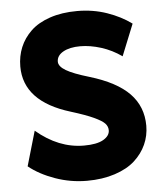

<svg xmlns="http://www.w3.org/2000/svg" viewBox="-52 -757 700 814"><g transform="rotate(-5 298.0 -350.5)"><path d="M306.2 -561Q261.2 -561 233.6 -545.4Q206.1 -529.8 206.1 -503.9Q206.1 -483.9 236.1 -466.1Q266.1 -448.2 334 -428.2Q448.2 -394 502.2 -338.4Q556.2 -282.7 556.2 -201.2Q556.2 -158.7 539.3 -121.3Q522.5 -84 490 -54.4Q457.5 -24.9 404.8 -7.6Q352.1 9.8 286.1 9.8Q216.3 9.8 150.9 -13.4Q85.4 -36.6 40 -73.2L83 -221.2Q178.2 -140.1 286.1 -140.1Q340.8 -140.1 368.4 -156Q396 -171.9 396 -195.8Q396 -211.9 384.3 -224.6Q372.6 -237.3 338.4 -253.2Q304.2 -269 242.2 -288.1Q45.9 -347.7 45.9 -497.1Q45.9 -541 61.5 -578.9Q77.1 -616.7 108.2 -646.5Q139.2 -676.3 189.9 -693.6Q240.7 -710.9 306.2 -710.9Q373.5 -710.9 432.6 -690.4Q491.7 -669.9 536.1 -637.2L481.9 -502.9Q441.4 -531.7 394.8 -546.4Q348.1 -561 306.2 -561Z"/></g></svg>

Font: Gully
Style: Bold
Weight: 700
Designer: jaikishan Patel
Foundry: MagicType
Version: Version 1.000;Glyphs 3.2 (3242)